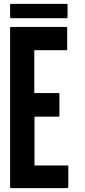

<svg xmlns="http://www.w3.org/2000/svg" viewBox="-20 -975 440 992"><path d="M32.2 -885.7Q32.2 -907.2 32.2 -950.2Q32.2 -953.1 34.2 -954.1Q35.2 -955.1 37.1 -955.1Q132.8 -955.1 324.2 -955.1Q327.1 -955.1 328.1 -954.1Q329.1 -953.1 329.1 -950.2Q329.1 -928.7 329.1 -885.7Q329.1 -882.8 328.1 -881.8Q327.1 -880.9 324.2 -880.9Q228.5 -880.9 37.1 -880.9Q35.2 -880.9 34.2 -881.8Q32.2 -882.8 32.2 -885.7ZM333 -9.8Q333 -7.8 333 -6.8Q332 -5.9 331.1 -5.9Q331.1 -4.9 329.1 -3.9Q328.1 -2.9 327.1 -2.9Q230.5 -2.9 37.1 -2.9Q35.2 -2.9 34.2 -4.9Q32.2 -5.9 32.2 -8.8Q32.2 -111.3 32.2 -317.4Q32.2 -488.3 32.2 -831.1Q32.2 -834 34.2 -835Q35.2 -835.9 37.1 -835.9Q132.8 -835.9 322.3 -835.9Q324.2 -835.9 326.2 -835Q327.1 -834 327.1 -831.1Q327.1 -793.9 327.1 -720.7Q327.1 -717.8 326.2 -716.8Q324.2 -715.8 322.3 -715.8Q267.6 -715.8 157.2 -715.8Q157.2 -641.6 157.2 -494.1Q199.2 -494.1 282.2 -494.1Q285.2 -494.1 286.1 -493.2Q287.1 -491.2 287.1 -489.3Q287.1 -452.1 287.1 -377Q287.1 -375 286.1 -374Q285.2 -372.1 282.2 -372.1Q241.2 -372.1 158.2 -372.1Q158.2 -288.1 158.2 -120.1Q214.8 -120.1 328.1 -120.1Q331.1 -120.1 332 -119.1Q333 -117.2 333 -115.2Q333 -80.1 333 -9.8Z"/></svg>

Font: Typeface
Style: Regular
Weight: 400
Version: Version 1.0